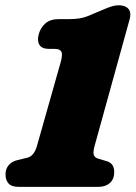

<svg xmlns="http://www.w3.org/2000/svg" viewBox="-20 -728 528 748"><path d="M171.5 -537.5Q143 -537.5 133.5 -553.5Q124 -569.5 131 -595Q138 -620 156.8 -636.8Q175.5 -653.5 209.5 -653.5H250.5Q293.5 -653.5 321.8 -665.2Q350 -677 382 -690.5Q401.5 -699 415.5 -703.2Q429.5 -707.5 442 -707.5Q468.5 -707.5 480.5 -693.2Q492.5 -679 484.5 -651L348.5 -159.5Q342.5 -137.5 345 -126Q347.5 -114.5 362.5 -110L396 -100Q425 -91.5 425 -57.5Q425 -30 408 -15Q391 0 363.5 0H54Q25.5 0 13.5 -13Q1.5 -26 1.5 -49Q1.5 -70 13.8 -84.5Q26 -99 47 -104L86 -113.5Q113 -120 124 -159.5L215.5 -482.5Q225 -515.5 219.2 -526.5Q213.5 -537.5 193.5 -537.5Z"/></svg>

Font: Fraunces 9pt SuperSoft Black
Style: Italic
Weight: 900
Italic angle: -16°
Version: Version 1.000;[0bf87f6ff]